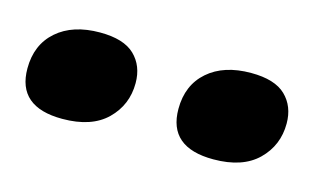

<svg xmlns="http://www.w3.org/2000/svg" viewBox="-36 -827 457 280"><g transform="rotate(15 193.0 -687.0)"><path d="M0 -677Q0 -713 24 -734Q48 -755 89 -755Q125 -755 141.5 -739Q158 -723 158 -697Q158 -664 135 -641.5Q112 -619 68 -619Q0 -619 0 -677ZM228 -677Q228 -713 252 -734Q276 -755 317 -755Q353 -755 369.5 -739Q386 -723 386 -697Q386 -664 363 -641.5Q340 -619 296 -619Q228 -619 228 -677Z"/></g></svg>

Font: Poetsen One
Style: Regular
Weight: 400
Designer: Pablo Impallari, Rodrigo Fuenzalida
Foundry: Pablo Impallari, Rodrigo Fuenzalida
Version: Version 1.001; ttfautohint (v0.93) -l 8 -r 50 -G 200 -x 14 -